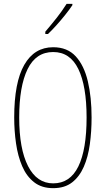

<svg xmlns="http://www.w3.org/2000/svg" viewBox="-20 -970 551 1000"><path d="M457 -358Q457 -286 448 -219.5Q439 -153 416.5 -101.5Q394 -50 355.5 -20Q317 10 257 10Q197 10 157.5 -21Q118 -52 95.5 -104.5Q73 -157 63.5 -223Q54 -289 54 -358Q54 -541 106.5 -632.5Q159 -724 257 -724Q331 -724 374.5 -676.5Q418 -629 437.5 -546.5Q457 -464 457 -358ZM80 -358Q80 -195 126 -105Q172 -15 257 -15Q345 -15 388 -103Q431 -191 431 -358Q431 -522 388 -610.5Q345 -699 257 -699Q167 -699 123.5 -609.5Q80 -520 80 -358ZM357 -943Q341 -919 318.5 -891Q296 -863 273 -837.5Q250 -812 230 -793H216V-805Q250 -845 276 -878Q302 -911 327 -950H357Z"/></svg>

Font: Noto Sans Telugu ExtraCondensed Thin
Style: Regular
Weight: 100
Width: 2
Designer: Jelle Bosma - Monotype Design Team
Foundry: Monotype Imaging Inc.
Version: Version 2.005; ttfautohint (v1.8.4.7-5d5b)